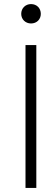

<svg xmlns="http://www.w3.org/2000/svg" viewBox="-20 -921 220 941"><path d="M132 -806C160 -806 180 -826 180 -853C180 -881 160 -901 132 -901C105 -901 84 -881 84 -853C84 -826 105 -806 132 -806ZM105 0H158V-700H105Z"/></svg>

Font: Arthouse Owned Light
Style: Regular
Weight: 300
Designer: Jeremy Tribby
Foundry: Tribby Type
Version: Version 1.000;PS 001.000;hotconv 1.0.88;makeotf.lib2.5.64775